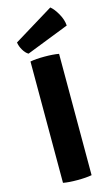

<svg xmlns="http://www.w3.org/2000/svg" viewBox="-141 -989 602 1044"><g transform="rotate(-15 159.5 -466.5)"><path d="M78 0V-683Q109 -689 158 -689Q207 -689 239 -683V0Q207 6 158 6Q109 6 78 0ZM34 -802 258 -939Q278 -923 297.5 -888.5Q317 -854 319 -821L79 -727Q63 -736 50 -758Q37 -780 34 -802Z"/></g></svg>

Font: Signika
Style: Bold
Weight: 700
Designer: Anna Giedrys
Foundry: Anna Giedrys
Version: Version 1.001